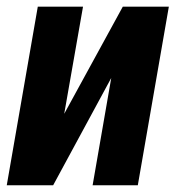

<svg xmlns="http://www.w3.org/2000/svg" viewBox="-22 -548 526 568"><path d="M168 -211.4 341.3 -528.3H477.5L385.7 0H252L307.1 -317.4L135.3 0H-2L89.8 -528.3H223.6Z"/></svg>

Font: Roboto Condensed
Style: Bold Italic
Weight: 700
Italic angle: -12°
Designer: Christian Robertson
Foundry: Google
Version: Version 3.0